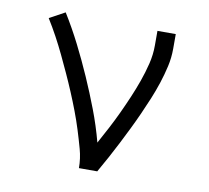

<svg xmlns="http://www.w3.org/2000/svg" viewBox="-64 -599 729 671"><g transform="rotate(10 300.0 -264.0)"><path d="M257 0Q257 -34 248 -66.5Q239 -99 229 -131Q219 -163 207 -194.5Q195 -226 182 -257Q169 -288 155 -318.5Q141 -349 126.5 -379.5Q112 -410 96 -439.5Q80 -469 62 -498L117 -528Q148 -478 174.5 -425.5Q201 -373 224.5 -319.5Q248 -266 269 -211Q290 -156 305 -99Q321 -128 336.5 -157.5Q352 -187 366 -217Q380 -247 393 -277.5Q406 -308 417 -339Q428 -370 436 -402.5Q444 -435 444 -468V-520H509V-468Q509 -436 502 -405Q495 -374 485 -343.5Q475 -313 463 -284Q451 -255 438 -226Q425 -197 411 -168.5Q397 -140 382.5 -111.5Q368 -83 353 -55.5Q338 -28 322 0Z"/></g></svg>

Font: Iosevka Custom Light Extended
Style: Regular
Weight: 300
Width: 7
Monospace: yes
Designer: Belleve Invis
Foundry: Belleve Invis
Version: Version 11.2.4; ttfautohint (v1.8.4)